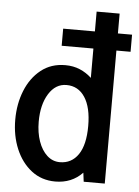

<svg xmlns="http://www.w3.org/2000/svg" viewBox="-54 -792 611 844"><g transform="rotate(5 251.5 -370.0)"><path d="M221.5 10Q161 10 116.5 -24.5Q72 -59 47.5 -117Q23 -175 23 -246Q23 -315.5 46.5 -374Q70 -432.5 114.5 -468Q159 -503.5 221.5 -503.5Q257.5 -503.5 286.2 -491.2Q315 -479 338 -457.5V-587H198V-662.5H338V-750H439.5V-662.5H502V-587H439.5V0H346.5L341.5 -39.5Q294 10 221.5 10ZM234.5 -76.5Q286 -76.5 315.5 -119.5Q345 -162.5 345 -246Q345 -327.5 315.8 -372.2Q286.5 -417 234.5 -417Q186 -417 156.2 -369Q126.5 -321 126.5 -246Q126.5 -198 140 -159.5Q153.5 -121 177.8 -98.8Q202 -76.5 234.5 -76.5Z"/></g></svg>

Font: Cabin Condensed Medium
Style: Regular
Weight: 500
Width: 3
Designer: Pablo Impallari
Foundry: Pablo Impallari. http://www.impallari.com Igino Marini. http://www.ikern.com
Version: Version 3.001; ttfautohint (v1.8.3)